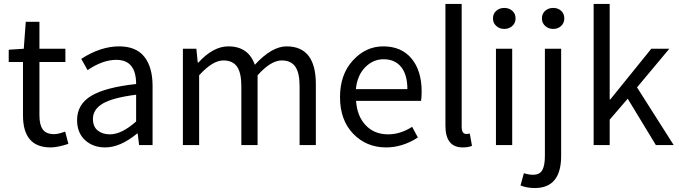

<svg xmlns="http://www.w3.org/2000/svg" viewBox="-20 -732 3429 969"><path d="M235 12Q96 12 96 -150V-419H24V-481L100 -486L110 -622H179V-486H310V-419H179V-149Q179 -102 196 -78.5Q213 -55 254 -55Q274 -55 309 -68L325 -6Q271 12 235 12Z M511 12Q449 12 409 -25Q369 -62 369 -126Q369 -205 440 -248Q511 -291 667 -308Q667 -430 567 -430Q498 -430 422 -378L390 -435Q488 -498 581 -498Q667 -498 708.5 -445.5Q750 -393 750 -298V0H682L675 -58H672Q587 12 511 12ZM535 -54Q594 -54 667 -119V-254Q549 -239 499 -209.5Q449 -180 449 -132Q449 -93 473 -73.5Q497 -54 535 -54Z M903 0V-486H971L978 -416H981Q1056 -498 1132 -498Q1234 -498 1266 -405Q1352 -498 1426 -498Q1574 -498 1574 -308V0H1492V-297Q1492 -365 1470 -396Q1448 -427 1402 -427Q1347 -427 1280 -352V0H1198V-297Q1198 -365 1176 -396Q1154 -427 1107 -427Q1053 -427 985 -352V0Z M1929 12Q1829 12 1762.5 -57Q1696 -126 1696 -242Q1696 -356 1761 -427Q1826 -498 1914 -498Q2006 -498 2057 -436.5Q2108 -375 2108 -270Q2108 -241 2105 -223H1777Q1782 -146 1825.5 -100Q1869 -54 1939 -54Q2001 -54 2060 -92L2089 -38Q2011 12 1929 12ZM1776 -282H2036Q2036 -355 2004.5 -394Q1973 -433 1916 -433Q1863 -433 1823 -392.5Q1783 -352 1776 -282Z M2315 12Q2228 12 2228 -98V-712H2310V-92Q2310 -56 2333 -56Q2342 -56 2351 -58L2362 4Q2344 12 2315 12Z M2483 0V-486H2565V0ZM2468 -639Q2468 -663 2484.5 -677.5Q2501 -692 2525 -692Q2549 -692 2565.5 -677.5Q2582 -663 2582 -639Q2582 -616 2565.5 -601Q2549 -586 2525 -586Q2501 -586 2484.5 -601Q2468 -616 2468 -639Z M2679 217Q2639 217 2607 204L2624 142Q2648 150 2670 150Q2704 150 2717 126.5Q2730 103 2730 55V-486H2812V55Q2812 217 2679 217ZM2715 -639Q2715 -663 2731.5 -677.5Q2748 -692 2772 -692Q2796 -692 2812 -677.5Q2828 -663 2828 -639Q2828 -616 2812 -601Q2796 -586 2772 -586Q2748 -586 2731.5 -601Q2715 -616 2715 -639Z M2976 0V-712H3057V-230H3060L3267 -486H3358L3195 -291L3380 0H3290L3148 -234L3057 -128V0Z"/></svg>

Font: Toshiba Sans
Style: Regular
Weight: 400
Designer: Paul D. Hunt
Foundry: Toshiba Corporation
Version: Version 2.020;PS 2.0;hotconv 1.0.86;makeotf.lib2.5.63406